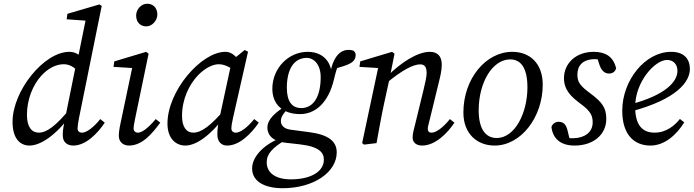

<svg xmlns="http://www.w3.org/2000/svg" viewBox="-20 -764 3703 1025"><path d="M137.4 13.1C208.3 13.1 304 -66.4 369.7 -169.8L360.8 -192.1C277.1 -88.7 228.4 -55.9 186.6 -55.9C150.7 -55.9 123.8 -84.8 123.8 -150.7C123.8 -232.3 154.8 -309.1 199.8 -358.9C234.4 -397.3 277 -421.1 320.5 -421.1C346.7 -421.1 375.4 -409.2 400.4 -377.5L442.1 -428.6C409.2 -470.4 385.9 -487.3 349.9 -487.3C214.5 -487.3 47 -278.6 47 -113.4C47 -22 89.2 13.1 137.4 13.1ZM402 -135.1 523 -732.3 510.9 -740.4 339.8 -690.3 335.8 -661 452.9 -652.7 441.1 -676.1 396.3 -455.1 386.3 -422.4 323.4 -111.1C315.5 -70.4 314.4 -53 315.4 -38.8C315.4 -4.4 340.4 13.1 370.9 13.1C438.1 13.1 500.3 -50.9 539.3 -109.2L515.2 -128.3C481.3 -85.3 442.6 -55.6 416.9 -55.6C404.9 -55.6 394 -63.5 394 -77.5C394 -89.5 397 -110.2 402 -135.1Z M614.4 -38.3C614.4 -4.1 640.5 13.1 668 13.1C739.4 13.1 790.7 -49 835.6 -109.2L811.4 -128.3C770.6 -80.4 738.9 -55.6 715.1 -55.6C704.1 -55.6 693.2 -63.5 693.2 -77.5C693.2 -89.5 697.2 -110.3 702.2 -135.1L773.3 -477.2L760.2 -487.3L590.1 -436.2L586 -407L705.4 -399.7L688.3 -414.1L624.5 -111C615.6 -70.3 614.4 -52.7 614.4 -38.3ZM761.3 -623.2C791.7 -623.2 820 -654.3 820 -685.8C820 -721.9 797.8 -744.1 765.6 -744.1C735.2 -744.1 706.8 -715 706.8 -681.5C706.8 -645.3 729.2 -623.2 761.3 -623.2Z M969.3 13.1C1040.2 13.1 1129 -66.5 1198.7 -169.8L1189.8 -192.1C1103.1 -88.7 1053.4 -55.9 1011.7 -55.9C975.8 -55.9 951.8 -84.8 951.8 -145.8C951.8 -234.3 989.7 -312.9 1037.7 -362.8C1074.3 -400.4 1115.8 -421.1 1147.6 -421.1C1182.4 -421.1 1216.2 -400.3 1241.1 -379.5L1278 -405.1C1251.9 -450.8 1225.7 -487.3 1182.8 -487.3C1054.3 -487.3 874 -278.6 874 -104.5C874 -22 921.1 13.1 969.3 13.1ZM1192.2 13.1C1259.4 13.1 1321.6 -51.1 1361.5 -109.2L1337.3 -128.3C1302.4 -85.4 1263.8 -55.6 1239 -55.6C1226 -55.6 1215.2 -63.5 1215.2 -77.5C1215.2 -89.5 1218.2 -110.3 1224.1 -135.1L1304.1 -488L1286.2 -497.1L1218.2 -441.8L1150.4 -127.7C1143.4 -94.8 1140.4 -73.7 1140.4 -44.8C1140.4 -5.2 1164.6 13.1 1192.2 13.1Z M1407.5 -82.3C1407.5 -53 1424.9 -11.2 1502.3 -2.3L1581.9 6.8C1685 18.7 1709 51.4 1709 88.3C1709 151.9 1639.5 193.5 1532.9 193.5C1451.9 193.5 1403.8 159.7 1403.8 101.9C1403.8 56.1 1436.6 24.2 1502.8 -16.3L1482.8 -28.3C1401 -0.4 1325.9 66.1 1325.9 135C1325.9 206.8 1395.9 240.8 1488.6 240.8C1655.1 240.8 1777.6 154.9 1777.6 49.8C1777.6 -7.3 1737.7 -44.6 1630.5 -58.5L1532.5 -71.5C1491.6 -76.5 1479.6 -99.3 1479.6 -116.3C1479.6 -134.2 1483.6 -150.1 1525.5 -192.8L1513.2 -203C1447.8 -163.8 1407.5 -126.8 1407.5 -82.3ZM1589.8 -187.1C1538 -186.2 1511.3 -223.7 1511.3 -295.5C1511.3 -388.3 1545.1 -453.1 1615.5 -455C1657.3 -456 1692 -416.9 1692 -352.6C1692 -247.4 1653.1 -188.1 1589.8 -187.1ZM1433.9 -290.1C1433.9 -208.4 1487.9 -154.9 1582.2 -154.9C1661.7 -154.9 1733.3 -213.3 1763.3 -341.9C1771.3 -375.8 1778.2 -399.8 1789.2 -423.8L1766.2 -396.6C1838.6 -417.6 1878.7 -427.9 1878.7 -471.4C1878.7 -479.5 1874.7 -485.5 1869.8 -491.6C1862.6 -495.6 1852.6 -497.7 1840.4 -497.7C1800.1 -497.7 1760.2 -467.6 1743 -374L1750.2 -375C1743.4 -445.8 1693.2 -487.3 1622.6 -487.3C1519.2 -487.3 1433.9 -399.1 1433.9 -290.1Z M2182.8 -29.5C2182.8 -4.1 2202 13.1 2233.4 13.1C2301.9 13.1 2367 -50 2406 -109.2L2381.8 -128.3C2345.9 -83.4 2308.3 -55.6 2283.5 -55.6C2271.6 -55.6 2263.6 -62.6 2263.6 -76.5C2263.6 -86.5 2269.6 -107.3 2276.5 -135.1L2321.6 -320.2C2329.6 -353.2 2338.4 -386.1 2338.4 -417.9C2338.4 -464.2 2316.2 -487.3 2274.1 -487.3C2208 -487.3 2117.3 -427.6 2050 -359.2L2045.2 -322C2124.4 -387.6 2185 -420.4 2222.8 -420.4C2244.6 -420.4 2257.6 -409.4 2257.6 -373.8C2257.6 -353.9 2249.7 -321 2241.7 -287.1L2198.8 -110.8C2188.9 -70.1 2182.8 -52.7 2182.8 -29.5ZM1990.1 0C2003.2 -71 2015.2 -140.1 2030.2 -210.1L2061.2 -352.2L2086.2 -477.2L2073 -487.3L1903.1 -436.2L1899 -407L2019.2 -399.6L2001.3 -414L1913.3 -0.1L1923.4 8L1990.1 0Z M2620.6 13.1C2761.2 13.1 2877.4 -138.1 2877.4 -311.9C2877.4 -425.4 2809.1 -487.3 2714.7 -487.3C2573 -487.3 2453.8 -343 2453.8 -163.3C2453.8 -48.9 2528.1 13.1 2620.6 13.1ZM2631.6 -27.3C2576.1 -27.3 2535.5 -69.8 2535.5 -175.3C2535.5 -323.9 2609 -446.9 2703.6 -446.9C2758.1 -446.9 2795.7 -405.4 2795.7 -297.1C2795.7 -162.9 2730 -27.3 2631.6 -27.3Z M3026 -1.2 3009.1 -70.3C3002 -97.8 2989.6 -113.8 2961.4 -113.8C2945 -113.8 2928.9 -102.6 2923.9 -86.1C2931 -25.9 2970.4 13.1 3047.6 13.1C3148.7 13.1 3216.7 -46.2 3216.7 -129.2C3216.7 -187.2 3195.6 -217.3 3135.6 -262.4C3078.7 -304.4 3062.4 -323.6 3062.4 -365.6C3062.4 -411.3 3088.3 -448.2 3156.8 -448.2C3172.8 -448.2 3182.9 -446.3 3193 -443.3L3162.2 -474.1L3180.3 -417.8C3190.5 -387.5 3207.8 -371.4 3230.9 -371.4C3249.3 -371.4 3263.4 -379.8 3269.3 -399C3254.4 -463.9 3209.4 -487.3 3149.6 -487.3C3053.9 -487.3 2990.8 -425 2990.8 -346.8C2990.8 -283.7 3028.7 -247.7 3078.9 -210.4C3135.7 -169.5 3144 -143.5 3144 -110.5C3144 -58.9 3103.3 -26 3033.9 -26C3016.7 -26 3008.5 -28 2987.4 -34.8L3026 -1.2Z M3452.6 13.1C3526.5 13.1 3590.9 -42.6 3632.9 -110.8L3609.7 -128.9C3582.6 -94.7 3537.6 -55.9 3474.7 -55.9C3409.8 -55.9 3370.8 -94.9 3370.8 -194.4C3370.8 -327.2 3476.3 -444 3541 -444C3573.7 -444 3596.6 -422.2 3596.6 -385.3C3596.6 -328.1 3531.8 -254.9 3344.9 -206.9L3348.9 -169C3595.6 -234.5 3662.9 -329.2 3662.9 -394.9C3662.9 -454 3627.5 -487.3 3562.9 -487.3C3423.1 -487.3 3301.9 -334.3 3301.9 -173C3301.9 -45.3 3365.1 13.1 3452.6 13.1Z"/></svg>

Font: Source Serif Variable
Style: Italic
Weight: 389
Italic angle: -12°
Designer: Frank Grießhammer
Foundry: Adobe Systems Incorporated
Version: Version 3.001;hotconv 1.0.111;makeotfexe 2.5.65597